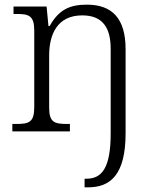

<svg xmlns="http://www.w3.org/2000/svg" viewBox="-20 -564 661 824"><path d="M343 240H358C453 240 519 187 519 8V-353C519 -485 461 -544 353 -544C281 -544 233 -524 193 -452H188L180 -536H38V-504H53C103 -504 127 -497 127 -433V-105C127 -39 105 -32 49 -32H33V0H280V-32H270C214 -32 191 -38 191 -102V-326C191 -414 224 -498 333 -498C423 -498 455 -442 455 -354V9C455 157 417 203 351 203H343Z"/></svg>

Font: Noto Serif Georgian Light
Style: Regular
Weight: 300
Designer: Monotype Design Team, Akaki Razmadze
Foundry: Google LLC
Version: Version 2.003